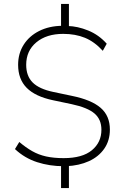

<svg xmlns="http://www.w3.org/2000/svg" viewBox="-20 -840 640 975"><path d="M290 115V-9L303 4Q232 4 168.5 -16.5Q105 -37 56 -83L78 -119Q111 -91 143.5 -72.5Q176 -54 214.5 -45.5Q253 -37 303 -37Q398 -37 446.5 -77Q495 -117 495 -181Q495 -234 459.5 -264Q424 -294 344 -311L249 -331Q159 -350 115.5 -394Q72 -438 72 -511Q72 -568 100 -612.5Q128 -657 178.5 -682.5Q229 -708 295 -709L290 -696V-820H330V-696L323 -708Q374 -707 428 -685Q482 -663 522 -618L502 -582Q460 -628 411.5 -648Q363 -668 301 -668Q216 -668 164.5 -625Q113 -582 113 -511Q113 -454 146 -421Q179 -388 251 -373L346 -353Q444 -333 491 -292.5Q538 -252 538 -182Q538 -126 509.5 -85Q481 -44 431.5 -21.5Q382 1 317 4L330 -10V115Z"/></svg>

Font: Nunito Sans 12pt ExtraLight
Style: Regular
Weight: 200
Designer: Vernon Adams
Foundry: Vernon Adams
Version: Version 3.101;gftools[0.9.27]